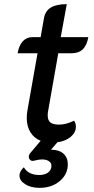

<svg xmlns="http://www.w3.org/2000/svg" viewBox="-20 -679 455 926"><path d="M213 -149Q210 -134 210 -123Q210 -99 223 -88.5Q236 -78 265 -78Q299 -78 337 -97Q346 -85 346 -68Q346 -40 321 -19Q296 2 257 7L226 43Q265 43 286 62Q307 81 307 113Q307 162 268 194.5Q229 227 171 227Q129 227 101.5 209.5Q74 192 74 168Q74 157 80 146Q86 135 95 128Q117 165 170 165Q196 165 212 153Q228 141 228 120Q228 107 217 99Q206 91 186 90Q166 90 144 96Q134 99 126.5 93Q119 87 119 77Q119 68 127 58L176 0Q144 -13 126.5 -41.5Q109 -70 109 -110Q109 -127 112 -145L161 -422H65Q71 -459 89.5 -479.5Q108 -500 137 -500H176L192 -591Q198 -626 225 -642.5Q252 -659 302 -659L273 -500H406Q399 -460 379 -441Q359 -422 324 -422H261Z"/></svg>

Font: K2D Medium
Style: Italic
Weight: 500
Italic angle: -10°
Designer: Katatrad Aksorn Co.,Ltd.
Foundry: Cadson Demak Co.,Ltd.
Version: Version 1.000; ttfautohint (v1.6)